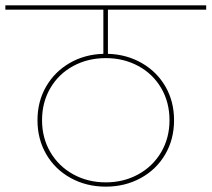

<svg xmlns="http://www.w3.org/2000/svg" viewBox="-55 -760 790 717"><path d="M348 -724V-559Q418 -557 474.5 -524.5Q531 -492 563 -436.5Q595 -381 595 -311Q595 -240 562 -183.5Q529 -127 470.5 -95Q412 -63 340 -63Q268 -63 209.5 -95Q151 -127 118 -183.5Q85 -240 85 -311Q85 -381 117 -436.5Q149 -492 205 -524.5Q261 -557 331 -559V-724H-35V-740H715V-724ZM578 -311Q578 -378 547 -431Q516 -484 461.5 -513.5Q407 -543 340 -543Q273 -543 218.5 -513.5Q164 -484 133 -431Q102 -378 102 -311Q102 -245 133 -192Q164 -139 218.5 -109Q273 -79 340 -79Q407 -79 461.5 -109Q516 -139 547 -192Q578 -245 578 -311Z"/></svg>

Font: Fz Poppins Thin
Style: Regular
Weight: 100
Designer: Ninad Kale (Devanagari), Jonny Pinhorn (Latin)
Foundry: Indian Type Foundry
Version: Vit hóa bi Vntype.Com & FontZin.Com